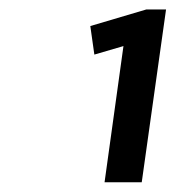

<svg xmlns="http://www.w3.org/2000/svg" viewBox="-20 -805 390 395"><path d="M271.6 -430H195.1L236.7 -729.8L267.8 -720.1L174.1 -692.7L165.8 -751.4L280.9 -785.5H321.6Z"/></svg>

Font: Pathway Extreme 8pt Thin 12pt
Style: Italic
Weight: 100
Italic angle: -8°
Version: Version 1.001;gftools[0.9.26]